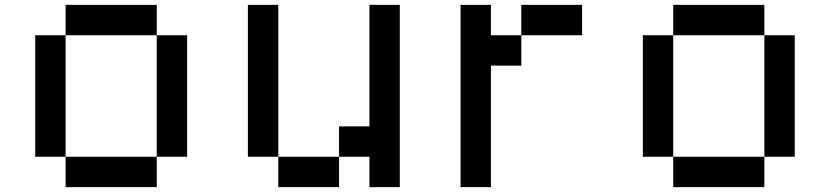

<svg xmlns="http://www.w3.org/2000/svg" viewBox="-20 -770 3415 790"><path d="M250 -750H625V-625H250ZM625 -625H750V-125H625ZM625 -125V0H250V-125ZM250 -125H125V-625H250Z M1000 -750H1125V-125H1000ZM1125 -125H1375V0H1125ZM1375 -125V-250H1500V-750H1625V0H1500V-125Z M1875 -750H2000V-625H2125V-500H2000V0H1875ZM2125 -625V-750H2375V-625Z M2750 -750H3125V-625H2750ZM3125 -625H3250V-125H3125ZM3125 -125V0H2750V-125ZM2750 -125H2625V-625H2750Z"/></svg>

Font: Dogica Pixel
Style: Regular
Weight: 400
Designer: Roberto Mocci
Version: Version 001.000